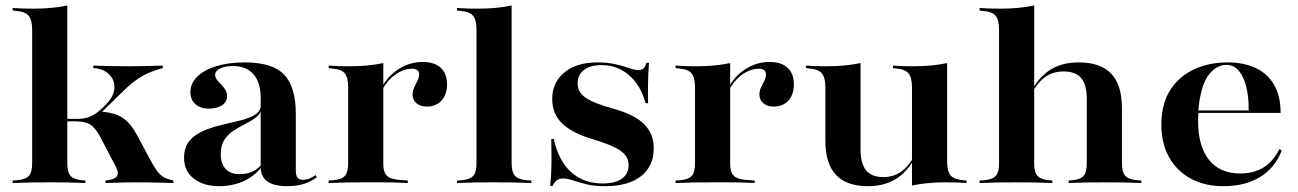

<svg xmlns="http://www.w3.org/2000/svg" viewBox="-20 -651 4618 683"><path d="M157.3 -2.4Q121.8 -2.4 93.1 -2Q64.5 -1.6 25 0V-8.9L39.5 -9.7Q70.2 -12.1 82.3 -25Q94.4 -37.9 94.4 -69.4V-208.9H219.4V-69.4Q219.4 -37.9 231.5 -25Q243.5 -12.1 272.6 -9.7L283.9 -8.9V0Q246.8 -1.6 219 -2Q191.1 -2.4 157.3 -2.4ZM94.4 -208.9V-545.2Q94.4 -579.8 82.3 -594.8Q70.2 -609.7 37.1 -612.1L25 -613.7V-622.6Q49.2 -621 64.5 -620.6Q79.8 -620.2 99.2 -620.2Q133.9 -620.2 162.9 -623Q191.9 -625.8 219.4 -631.5V-622.6V-208.9ZM355.6 0V-8.9Q387.1 -12.1 395.6 -23.8Q404 -35.5 391.1 -59.7L336.3 -164.5Q318.5 -197.6 300 -208.5Q281.5 -219.4 246 -219.4H210.5V-228.2H258.1Q283.9 -228.2 303.6 -237.5Q323.4 -246.8 344.4 -266.9L358.1 -280.6Q378.2 -300.8 384.3 -322.2Q390.3 -343.5 383.5 -362.9Q376.6 -382.3 358.5 -394.8Q340.3 -407.3 312.1 -408.9V-417.7Q333.1 -416.9 365.3 -416.1Q397.6 -415.3 437.1 -415.3Q457.3 -415.3 476.2 -415.7Q495.2 -416.1 515.3 -416.5Q535.5 -416.9 558.9 -417.7V-408.9Q529 -400.8 504.8 -389.9Q480.6 -379 458.1 -361.7Q435.5 -344.4 408.1 -316.9L329 -239.5L337.1 -254Q373.4 -251.6 397.2 -241.9Q421 -232.3 438.7 -212.5Q456.5 -192.7 475 -156.5L512.9 -85.5Q527.4 -58.1 539.1 -42.3Q550.8 -26.6 564.1 -19.8Q577.4 -12.9 596.8 -8.9V0Q575 -0.8 554.4 -1.2Q533.9 -1.6 514.1 -2Q494.4 -2.4 473.4 -2.4Q450.8 -2.4 423 -2Q395.2 -1.6 355.6 0Z M907.3 -208.9V-301.6Q907.3 -357.3 881.9 -386.7Q856.5 -416.1 808.1 -416.1Q780.6 -416.1 762.9 -407.3Q745.2 -398.4 745.2 -384.7Q745.2 -373.4 756 -362.1Q766.9 -350.8 777.4 -337.9Q787.9 -325 787.9 -308.1Q787.9 -288.7 769.8 -276.6Q751.6 -264.5 722.6 -264.5Q692.7 -264.5 675 -280.6Q657.3 -296.8 657.3 -322.6Q657.3 -354.8 681.9 -378.6Q706.5 -402.4 749.6 -415.7Q792.7 -429 850.8 -429Q949.2 -429 990.7 -385.5Q1032.3 -341.9 1032.3 -246V-208.9ZM759.7 11.3Q704 11.3 669.4 -15.7Q634.7 -42.7 634.7 -88.7Q634.7 -127.4 654.4 -150.4Q674.2 -173.4 705.2 -186.3Q736.3 -199.2 771 -207.3Q805.6 -215.3 836.7 -223Q867.7 -230.6 887.9 -243.5Q908.1 -256.5 908.1 -279L909.7 -263.7Q906.5 -245.2 890.3 -233.1Q874.2 -221 853.2 -210.5Q832.3 -200 812.1 -187.1Q791.9 -174.2 778.6 -154.4Q765.3 -134.7 765.3 -102.4Q765.3 -68.5 782.7 -50Q800 -31.5 833.1 -31.5Q856.5 -31.5 876.2 -39.9Q896 -48.4 910.5 -66.1V-56.5Q883.1 -22.6 844.4 -5.6Q805.6 11.3 759.7 11.3ZM1032.3 -45.2Q1032.3 -26.6 1038.3 -19Q1044.4 -11.3 1058.1 -11.3Q1068.5 -11.3 1079.4 -15.3Q1090.3 -19.4 1103.2 -28.2L1106.5 -20.2Q1084.7 -4 1059.7 3.6Q1034.7 11.3 1001.6 11.3Q954.8 11.3 931 -5.6Q907.3 -22.6 907.3 -57.3V-208.9H1032.3Z M1281.5 -2.4Q1246 -2.4 1217.3 -2Q1188.7 -1.6 1149.2 0V-8.9L1163.7 -9.7Q1194.4 -12.1 1206.5 -25Q1218.5 -37.9 1218.5 -69.4V-208.9H1343.5V-69.4Q1343.5 -48.4 1349.2 -35.9Q1354.8 -23.4 1369 -17.7Q1383.1 -12.1 1407.3 -10.5L1430.6 -8.9V0Q1401.6 -1.6 1377.8 -2Q1354 -2.4 1331.5 -2.4Q1308.9 -2.4 1281.5 -2.4ZM1218.5 -208.9V-340.3Q1218.5 -375 1206.5 -389.9Q1194.4 -404.8 1161.3 -407.3L1149.2 -408.9V-417.7Q1173.4 -416.1 1188.7 -415.7Q1204 -415.3 1223.4 -415.3Q1258.1 -415.3 1287.1 -418.1Q1316.1 -421 1343.5 -426.6V-417.7V-208.9ZM1498.4 -271.8Q1475.8 -271.8 1461.7 -283.5Q1447.6 -295.2 1447.6 -314.5Q1447.6 -329 1453.6 -340.7Q1459.7 -352.4 1465.3 -364.1Q1471 -375.8 1471 -386.3Q1471 -406.5 1445.2 -406.5Q1427.4 -406.5 1408.5 -398.4Q1389.5 -390.3 1372.6 -374.6Q1355.6 -358.9 1342.7 -337.1L1341.9 -346.8Q1365.3 -386.3 1403.2 -408.5Q1441.1 -430.6 1483.9 -430.6Q1525 -430.6 1547.6 -410.1Q1570.2 -389.5 1570.2 -350.8Q1570.2 -314.5 1550.4 -293.1Q1530.6 -271.8 1498.4 -271.8Z M1737.9 -2.4Q1702.4 -2.4 1673.8 -2Q1645.2 -1.6 1605.6 0V-8.9L1620.2 -9.7Q1650.8 -12.1 1662.9 -25Q1675 -37.9 1675 -69.4V-208.9H1800V-69.4Q1800 -37.9 1812.5 -25Q1825 -12.1 1855.6 -9.7L1870.2 -8.9V0Q1831.5 -1.6 1802.4 -2Q1773.4 -2.4 1737.9 -2.4ZM1675 -208.9V-545.2Q1675 -579.8 1662.9 -594.8Q1650.8 -609.7 1617.7 -612.1L1605.6 -613.7V-622.6Q1629.8 -621 1645.2 -620.6Q1660.5 -620.2 1679.8 -620.2Q1714.5 -620.2 1743.5 -623Q1772.6 -625.8 1800 -631.5V-622.6V-208.9Z M2133.1 11.3Q2093.5 11.3 2065.7 4.4Q2037.9 -2.4 2018.1 -9.3Q1998.4 -16.1 1982.3 -16.1Q1956.5 -16.1 1946 10.5H1937.1Q1939.5 -12.9 1940.7 -36.3Q1941.9 -59.7 1941.9 -88.7Q1941.9 -117.7 1941.1 -156.5H1950Q1966.9 -79 2011.7 -38.7Q2056.5 1.6 2123.4 1.6Q2168.5 1.6 2192.3 -15.3Q2216.1 -32.3 2216.1 -63.7Q2216.1 -95.2 2186.7 -115.3Q2157.3 -135.5 2091.1 -154.8Q2015.3 -177.4 1979.8 -211.7Q1944.4 -246 1944.4 -298.4Q1944.4 -358.1 1987.9 -393.5Q2031.5 -429 2104.8 -429Q2141.1 -429 2169.4 -422.6Q2197.6 -416.1 2218.1 -408.9Q2238.7 -401.6 2252.4 -401.6Q2262.1 -401.6 2268.5 -407.3Q2275 -412.9 2279.8 -427.4H2288.7Q2287.1 -409.7 2286.3 -390.3Q2285.5 -371 2285.1 -345.6Q2284.7 -320.2 2285.5 -283.9H2276.6Q2258.9 -348.4 2217.3 -383.9Q2175.8 -419.4 2119.4 -419.4Q2079 -419.4 2056.9 -402Q2034.7 -384.7 2034.7 -354Q2034.7 -323.4 2062.9 -303.6Q2091.1 -283.9 2163.7 -263.7Q2237.1 -243.5 2271.4 -209.3Q2305.6 -175 2305.6 -123.4Q2305.6 -59.7 2260.1 -24.2Q2214.5 11.3 2133.1 11.3Z M2515.3 -2.4Q2479.8 -2.4 2451.2 -2Q2422.6 -1.6 2383.1 0V-8.9L2397.6 -9.7Q2428.2 -12.1 2440.3 -25Q2452.4 -37.9 2452.4 -69.4V-208.9H2577.4V-69.4Q2577.4 -48.4 2583.1 -35.9Q2588.7 -23.4 2602.8 -17.7Q2616.9 -12.1 2641.1 -10.5L2664.5 -8.9V0Q2635.5 -1.6 2611.7 -2Q2587.9 -2.4 2565.3 -2.4Q2542.7 -2.4 2515.3 -2.4ZM2452.4 -208.9V-340.3Q2452.4 -375 2440.3 -389.9Q2428.2 -404.8 2395.2 -407.3L2383.1 -408.9V-417.7Q2407.3 -416.1 2422.6 -415.7Q2437.9 -415.3 2457.3 -415.3Q2491.9 -415.3 2521 -418.1Q2550 -421 2577.4 -426.6V-417.7V-208.9ZM2732.3 -271.8Q2709.7 -271.8 2695.6 -283.5Q2681.5 -295.2 2681.5 -314.5Q2681.5 -329 2687.5 -340.7Q2693.5 -352.4 2699.2 -364.1Q2704.8 -375.8 2704.8 -386.3Q2704.8 -406.5 2679 -406.5Q2661.3 -406.5 2642.3 -398.4Q2623.4 -390.3 2606.5 -374.6Q2589.5 -358.9 2576.6 -337.1L2575.8 -346.8Q2599.2 -386.3 2637.1 -408.5Q2675 -430.6 2717.7 -430.6Q2758.9 -430.6 2781.5 -410.1Q2804 -389.5 2804 -350.8Q2804 -314.5 2784.3 -293.1Q2764.5 -271.8 2732.3 -271.8Z M3041.1 -417.7V-208.9H2916.1V-340.3Q2916.1 -375 2903.6 -389.9Q2891.1 -404.8 2858.9 -407.3L2846.8 -408.9V-417.7Q2870.2 -416.1 2885.5 -415.7Q2900.8 -415.3 2920.2 -415.3Q2955.6 -415.3 2984.7 -418.1Q3013.7 -421 3041.1 -426.6ZM3041.1 -208.9V-120.2Q3041.1 -69.4 3060.9 -45.2Q3080.6 -21 3122.6 -21Q3162.1 -21 3191.5 -44.8Q3221 -68.5 3245.2 -121L3247.6 -115.3Q3218.5 -50 3174.6 -19.4Q3130.6 11.3 3067.7 11.3Q2991.1 11.3 2953.6 -29Q2916.1 -69.4 2916.1 -150V-208.9ZM3224.2 0V-208.9H3349.2V-77.4Q3349.2 -41.9 3361.3 -27.4Q3373.4 -12.9 3406.5 -9.7L3418.5 -8.9V0Q3395.2 -1.6 3379.8 -2Q3364.5 -2.4 3344.4 -2.4Q3310.5 -2.4 3281 0.4Q3251.6 3.2 3224.2 8.9ZM3349.2 -417.7V-208.9H3224.2V-340.3Q3224.2 -375 3212.1 -389.9Q3200 -404.8 3167.7 -407.3L3156.5 -408.9V-417.7Q3179.8 -416.1 3194.8 -415.7Q3209.7 -415.3 3229 -415.3Q3263.7 -415.3 3292.7 -418.1Q3321.8 -421 3349.2 -426.6Z M3596.8 -2.4Q3561.3 -2.4 3532.7 -2Q3504 -1.6 3464.5 0V-8.9L3479 -9.7Q3509.7 -12.1 3521.8 -25Q3533.9 -37.9 3533.9 -69.4V-208.9H3658.9V-69.4Q3658.9 -37.9 3671 -25Q3683.1 -12.1 3712.1 -9.7L3723.4 -8.9V0Q3686.3 -1.6 3658.5 -2Q3630.6 -2.4 3596.8 -2.4ZM3846 -208.9V-298.4Q3846 -349.2 3826.2 -373Q3806.5 -396.8 3762.9 -396.8Q3722.6 -396.8 3693.1 -373.4Q3663.7 -350 3638.7 -297.6L3636.3 -303.2Q3666.9 -368.5 3710.1 -398.8Q3753.2 -429 3816.9 -429Q3895.2 -429 3933.1 -388.7Q3971 -348.4 3971 -266.9V-208.9ZM3908.9 -2.4Q3874.2 -2.4 3846.8 -2Q3819.4 -1.6 3781.5 0V-8.9L3792.7 -9.7Q3822.6 -12.1 3834.3 -25Q3846 -37.9 3846 -69.4V-208.9H3971V-69.4Q3971 -37.9 3983.5 -25Q3996 -12.1 4026.6 -9.7L4040.3 -8.9V0Q4002.4 -1.6 3973.4 -2Q3944.4 -2.4 3908.9 -2.4ZM3533.9 -208.9V-545.2Q3533.9 -579.8 3521.8 -594.8Q3509.7 -609.7 3476.6 -612.1L3464.5 -613.7V-622.6Q3488.7 -621 3504 -620.6Q3519.4 -620.2 3538.7 -620.2Q3573.4 -620.2 3602.4 -623Q3631.5 -625.8 3658.9 -631.5V-622.6V-208.9Z M4332.3 11.3Q4266.1 11.3 4216.5 -15.3Q4166.9 -41.9 4139.1 -91.1Q4111.3 -140.3 4111.3 -207.3Q4111.3 -280.6 4142.3 -329.8Q4173.4 -379 4227 -404Q4280.6 -429 4346.8 -429Q4403.2 -429 4445.6 -409.7Q4487.9 -390.3 4511.7 -350.4Q4535.5 -310.5 4535.5 -249.2H4201.6L4200 -258.1H4421.8Q4422.6 -304 4413.7 -340.7Q4404.8 -377.4 4387.1 -398.8Q4369.4 -420.2 4343.5 -420.2Q4305.6 -420.2 4277.8 -381.9Q4250 -343.5 4242.7 -256.5L4243.5 -254.8Q4242.7 -246.8 4242.3 -238.3Q4241.9 -229.8 4241.9 -220.2Q4241.9 -132.3 4280.2 -83.1Q4318.5 -33.9 4391.9 -33.9Q4438.7 -33.9 4473.4 -54.4Q4508.1 -75 4531.5 -121L4539.5 -115.3Q4514.5 -52.4 4461.3 -20.6Q4408.1 11.3 4332.3 11.3Z"/></svg>

Font: Playfair 144pt SemiExpanded ExtraBold
Style: Regular
Weight: 800
Width: 6
Designer: Claus Eggers Sørensen
Foundry: Claus Eggers Sørensen
Version: Version 2.203